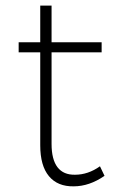

<svg xmlns="http://www.w3.org/2000/svg" viewBox="-20 -657 412 678"><path d="M45.9 -472.2V-507.8H122.1V-637.2H162.1V-507.8H338.9V-472.2H162.1V-148.9Q162.1 -93.8 183.1 -66.4Q204.1 -39.1 245.1 -40Q291 -40 333 -69.8L349.1 -36.1Q295.4 1 240.2 1Q183.6 2 152.8 -34.9Q122.1 -71.8 122.1 -144V-472.2Z"/></svg>

Font: Trueno UltraLight
Style: Regular
Weight: 250
Designer: Julieta Ulanovsky
Foundry: Julieta Ulanovsky
Version: Version 3.001b | FøM Fix